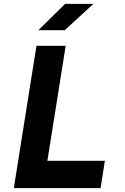

<svg xmlns="http://www.w3.org/2000/svg" viewBox="-20 -965 640 985"><path d="M496 0H51L167 -730H317L223 -140H518ZM312 -810H177L314 -945H459Z"/></svg>

Font: JetBrains Mono Extra Bold
Style: Italic
Weight: 800
Italic angle: -9°
Monospace: yes
Designer: Philipp Nurullin, Konstantin Bulenkov
Foundry: JetBrains
Version: 2.002